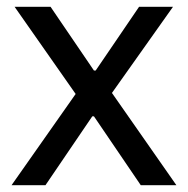

<svg xmlns="http://www.w3.org/2000/svg" viewBox="-20 -546 553 566"><path d="M14 0 203 -269 23 -526H129L257 -338H262L390 -526H490L310 -272L500 0H395L257 -203H252L114 0Z"/></svg>

Font: Archivo SemiBold
Style: Regular
Weight: 400
Version: Version 2.001